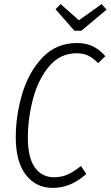

<svg xmlns="http://www.w3.org/2000/svg" viewBox="-20 -906 540 937"><path d="M494 -632 459 -598Q433 -624 409.5 -635Q386 -646 354 -646Q273 -646 219.5 -582Q166 -518 141 -423Q116 -328 116 -233Q116 -137 150 -89Q184 -41 243 -41Q282 -41 312 -55Q342 -69 375 -96L401 -57Q326 11 238 11Q155 11 106 -53Q57 -117 57 -235Q57 -344 89 -450Q121 -556 188 -626Q255 -696 355 -696Q400 -696 433 -680Q466 -664 494 -632ZM476 -886 500 -859 377 -756H343L251 -861L276 -886L365 -807Z"/></svg>

Font: Fira Sans Extra Condensed Light
Style: Italic
Weight: 300
Width: 3
Italic angle: -8°
Designer: Carrois Corporate & Edenspiekermann AG
Foundry: Carrois Corporate GbR & Edenspiekermann AG
Version: Version 4.203